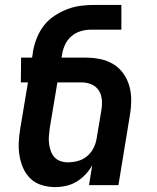

<svg xmlns="http://www.w3.org/2000/svg" viewBox="-20 -755 640 783"><path d="M206 8Q177 8 150.5 0Q124 -8 105 -26Q86 -44 75 -68.5Q64 -93 59.5 -120.5Q55 -148 56.5 -176Q58 -204 63 -233L94 -419H65L66 -520H111L115 -548Q120 -575 131 -602Q142 -629 160 -652Q178 -675 203.5 -691.5Q229 -708 255.5 -718Q282 -728 310 -731.5Q338 -735 365 -735H475V-634H349Q329 -634 308 -627.5Q287 -621 270.5 -606.5Q254 -592 245 -572Q236 -552 233 -532L231 -520H330Q360 -520 389 -514Q418 -508 442 -493.5Q466 -479 482.5 -456Q499 -433 507 -405.5Q515 -378 515 -347.5Q515 -317 510 -287L463 0H343L356 -81Q345 -61 328.5 -43.5Q312 -26 292 -14Q272 -2 249.5 3Q227 8 206 8ZM257 -93Q277 -93 297.5 -98.5Q318 -104 334.5 -117.5Q351 -131 361 -150.5Q371 -170 374 -190L393 -303Q397 -325 395.5 -346.5Q394 -368 383.5 -385Q373 -402 354 -410.5Q335 -419 313 -419H214L183 -233Q181 -217 179.5 -201Q178 -185 180 -169.5Q182 -154 187 -139.5Q192 -125 202 -114Q212 -103 226.5 -98Q241 -93 257 -93Z"/></svg>

Font: Iosevka Extended
Style: Bold Italic
Weight: 700
Width: 7
Italic angle: -9°
Monospace: yes
Designer: Belleve Invis
Foundry: Belleve Invis
Version: Version 32.5.0; ttfautohint (v1.8.4)